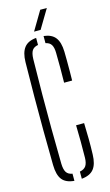

<svg xmlns="http://www.w3.org/2000/svg" viewBox="-142 -996 600 1051"><g transform="rotate(-15 157.5 -470.5)"><path d="M141.5 6Q94 2 73 -24.8Q52 -51.5 51 -107.5Q49.5 -211 48.8 -305.2Q48 -399.5 48.8 -493.8Q49.5 -588 51 -691.5Q52 -744.5 73.2 -772.2Q94.5 -800 141.5 -804V-764Q118 -760 107.8 -744.8Q97.5 -729.5 96.5 -697Q94.5 -590.5 94 -495Q93.5 -399.5 94 -304Q94.5 -208.5 96.5 -102Q97.5 -70 107.5 -54.2Q117.5 -38.5 141.5 -34.5ZM226 -527.5Q226.5 -568.5 226.8 -612.2Q227 -656 226 -697Q225.5 -727.5 215.8 -743Q206 -758.5 183.5 -763V-803.5Q228.5 -798.5 249.2 -771.8Q270 -745 271.5 -691.5Q272 -671.5 272.2 -640.5Q272.5 -609.5 272.2 -578.2Q272 -547 271.5 -527.5ZM183.5 5.5V-35Q208 -39.5 218.8 -55.2Q229.5 -71 230 -102Q231 -146.5 230.5 -193.8Q230 -241 229 -285.5H274.5Q276 -238.5 276.5 -196.5Q277 -154.5 275.5 -107.5Q274 -53 252.5 -26Q231 1 183.5 5.5ZM139.5 -840 203 -947H240.5L176.5 -840Z"/></g></svg>

Font: Big Shoulders Stencil Display Light
Style: Regular
Weight: 300
Designer: Patric King
Foundry: XO Type Co
Version: Version 1.000